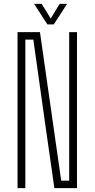

<svg xmlns="http://www.w3.org/2000/svg" viewBox="-20 -965 485 985"><path d="M70 0V-800H185L221 -548L294 -38H335V-528V-800H375V0H259L216 -300L151 -762H110V-409V0ZM223 -840 155 -945H194L240 -870L286 -945H324L256 -840Z"/></svg>

Font: Big Shoulders Text SC Thin
Style: Regular
Weight: 100
Designer: Patric King
Foundry: XO Type Co
Version: Version 2.002